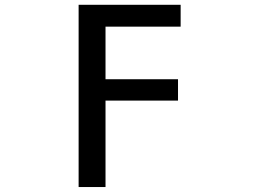

<svg xmlns="http://www.w3.org/2000/svg" viewBox="-20 -542 1040 781"><path d="M299.8 -522.5H714.8V-433.6H409.2V-219.7H704.1V-132.8H409.2V218.8H299.8Z"/></svg>

Font: Gen Shin Gothic Monospace Medium
Style: Regular
Weight: 500
Designer: [Source Han Sans]
Ryoko NISHIZUKA  (kana & ideographs); Paul D. Hunt (Latin, Greek & Cyrillic); Wenlong ZHANG  (bopomofo
Version: Version 1.002.20150607